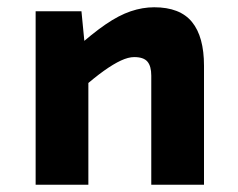

<svg xmlns="http://www.w3.org/2000/svg" viewBox="-20 -508 654 528"><path d="M204 -477 218 -333H223V0H78V-477ZM207 -266 187 -374Q234 -416 270.5 -441Q307 -466 339.5 -477Q372 -488 404 -488Q475 -488 508 -447.5Q541 -407 541 -327V0H396V-300Q396 -326 385.5 -338.5Q375 -351 349 -351Q333 -351 312.5 -341.5Q292 -332 266 -313.5Q240 -295 207 -266Z"/></svg>

Font: Intel One Mono Light
Style: Regular
Weight: 300
Monospace: yes
Designer: Fred Shallcrass
Foundry: Frere-Jones Type LLC
Version: Version 1.004